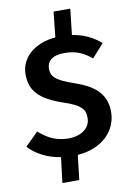

<svg xmlns="http://www.w3.org/2000/svg" viewBox="-107 -891 750 1111"><g transform="rotate(-10 268.5 -335.0)"><path d="M516 -200Q516 -158 500 -121Q484 -84 454 -55.5Q424 -27 381 -9Q338 9 283 13L266 158H167L185 9Q126 0 78 -25Q30 -50 -2 -85L75 -161Q120 -121 161 -105.5Q202 -90 247 -90Q304 -90 340 -117Q376 -144 376 -189Q376 -208 371 -223Q366 -238 352.5 -250.5Q339 -263 316.5 -274.5Q294 -286 258 -298Q204 -316 167.5 -336Q131 -356 108.5 -380Q86 -404 76 -433Q66 -462 66 -498Q66 -533 80 -564Q94 -595 120.5 -619Q147 -643 185.5 -659Q224 -675 273 -679L289 -828H387L370 -676Q467 -661 537 -599L467 -521Q433 -551 395 -566Q357 -581 309 -581Q257 -581 231 -561Q205 -541 205 -506Q205 -490 210 -476.5Q215 -463 229 -450.5Q243 -438 268.5 -425.5Q294 -413 335 -399Q385 -382 419.5 -362Q454 -342 475 -317.5Q496 -293 506 -264Q516 -235 516 -200Z"/></g></svg>

Font: Xgbmvzvtohvqztyvzapvmeyoton
Style: Regular
Weight: 500
Italic angle: -8°
Designer: Carrois Corporate & Edenspiekermann
Foundry: Carrois Corporate GbR & Edenspiekermann AG
Version: Version 2.001